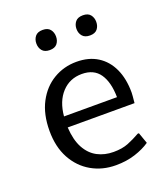

<svg xmlns="http://www.w3.org/2000/svg" viewBox="-138 -844 834 953"><g transform="rotate(-20 279.0 -368.0)"><path d="M311.5 9.8Q240.2 9.8 182.9 -22.9Q125.5 -55.7 92 -116.9Q58.6 -178.2 58.6 -262.7Q58.6 -350.6 91.3 -412.6Q124 -474.6 179.2 -507.3Q234.4 -540 300.8 -540Q365.7 -540 411.6 -511.2Q457.5 -482.4 482.2 -429.2Q506.8 -376 506.8 -302.7Q506.8 -295.4 505.6 -282.7Q504.4 -270 503.4 -259.8Q502.4 -249.5 502.4 -248.5H149.4Q153.3 -181.2 176.5 -138.7Q199.7 -96.2 237.5 -76.2Q275.4 -56.2 322.8 -56.2Q368.2 -56.2 400.4 -69.1Q432.6 -82 465.3 -100.6H471.7L492.2 -42.5Q459.5 -20 413.3 -5.1Q367.2 9.8 311.5 9.8ZM150.9 -306.2H430.7Q429.7 -385.7 399.2 -429.9Q368.7 -474.1 305.2 -474.1Q241.2 -474.1 199.5 -429Q157.7 -383.8 150.9 -306.2ZM410.2 -639.6Q383.3 -639.6 370.4 -655Q357.4 -670.4 357.4 -692.9Q357.4 -714.8 370.1 -730.5Q382.8 -746.1 410.2 -746.1Q437 -746.1 449.5 -730.5Q461.9 -714.8 461.9 -692.9Q461.9 -670.4 449.5 -655Q437 -639.6 410.2 -639.6ZM197.8 -639.6Q170.9 -639.6 158.2 -655Q145.5 -670.4 145.5 -692.9Q145.5 -714.8 158 -730.5Q170.4 -746.1 197.8 -746.1Q224.6 -746.1 237.1 -730.5Q249.5 -714.8 249.5 -692.9Q249.5 -670.4 237.1 -655Q224.6 -639.6 197.8 -639.6Z"/></g></svg>

Font: Comme
Style: Regular
Weight: 400
Designer: Vernon Adams
Foundry: Vernon Adams
Version: Version 1.000;gftools[0.9.27]